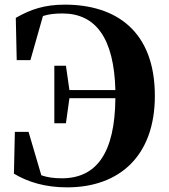

<svg xmlns="http://www.w3.org/2000/svg" viewBox="-20 -787 730 827"><path d="M214 -256H264L279 -364H477C475 -128 396 -19 246 -19C212 -19 184 -23 158 -32L103 -219H44L40 -39C100 -3 174 20 269 20C495 20 647 -116 647 -374C647 -653 480 -767 259 -767C173 -767 112 -747 48 -710L52 -528H111L165 -718C190 -726 216 -729 249 -729C393 -729 471 -622 477 -399H279L264 -504H214Z"/></svg>

Font: Source Han Serif KR Heavy
Style: Regular
Weight: 900
Designer: Ryoko NISHIZUKA 西塚涼子 (kana & ideographs); Frank Grießhammer (Latin, Greek & Cyrillic); Wenlong ZHANG 张文龙 (bopomofo); San
Foundry: Adobe
Version: Version 2.001;hotconv 1.1.0;makeotfexe 2.6.0